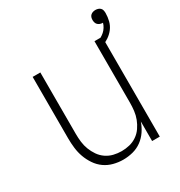

<svg xmlns="http://www.w3.org/2000/svg" viewBox="-156 -749 812 866"><g transform="rotate(-30 250.0 -316.0)"><path d="M237 8Q212 8 187 1.5Q162 -5 141.5 -19.5Q121 -34 106.5 -55.5Q92 -77 83.5 -100.5Q75 -124 72 -149.5Q69 -175 69 -200V-520H109V-200Q109 -179 111.5 -158Q114 -137 121.5 -117.5Q129 -98 141 -80.5Q153 -63 170.5 -51Q188 -39 208.5 -34Q229 -29 250 -29Q271 -29 291.5 -34Q312 -39 329.5 -51Q347 -63 359 -80.5Q371 -98 378.5 -117.5Q386 -137 388.5 -158Q391 -179 391 -200V-520H431V0H391V-102Q383 -78 368.5 -56.5Q354 -35 333.5 -20Q313 -5 288 1.5Q263 8 237 8ZM411 -483 401 -511Q412 -514 422.5 -520Q433 -526 441.5 -533.5Q450 -541 456.5 -551.5Q463 -562 466 -573H464Q457 -573 450.5 -575.5Q444 -578 439.5 -582.5Q435 -587 433 -593.5Q431 -600 431 -607Q431 -614 433 -620.5Q435 -627 440 -631.5Q445 -636 451.5 -638Q458 -640 465 -640Q471 -640 478 -638Q485 -636 490 -631Q495 -626 496.5 -619Q498 -612 498 -605Q498 -585 493 -565Q488 -545 476 -529Q464 -513 447 -501.5Q430 -490 411 -483Z"/></g></svg>

Font: Iosevka Extralight
Style: Regular
Weight: 200
Monospace: yes
Designer: Belleve Invis
Foundry: Belleve Invis
Version: Version 32.0.1; ttfautohint (v1.8.4)